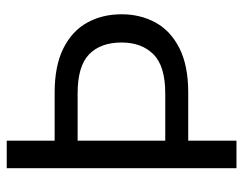

<svg xmlns="http://www.w3.org/2000/svg" viewBox="-98 -642 740 585"><g transform="rotate(-90 272.5 -350.0)"><path d="M52 0V-700H136V-554H282Q364 -554 417 -527.5Q470 -501 495.5 -455Q521 -409 521 -350Q521 -293 496 -247Q471 -201 418 -174Q365 -147 282 -147H136V0ZM136 -217H280Q363 -217 399 -253Q435 -289 435 -350Q435 -414 399 -449Q363 -484 280 -484H136Z"/></g></svg>

Font: DM Sans 9pt 36pt
Style: Regular
Weight: 400
Version: Version 4.004;gftools[0.9.30]